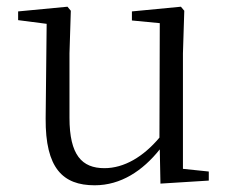

<svg xmlns="http://www.w3.org/2000/svg" viewBox="-20 -538 688 572"><path d="M458 9 602 0V-27L525 -35V-379L529 -506L519 -518L373 -504V-477L456 -469L455 -128C407 -71 350 -37 291 -37C224 -37 187 -76 187 -187V-379L191 -506L181 -518L34 -504V-478L119 -467L116 -185C115 -37 167 14 262 14C340 14 405 -29 456 -93Z"/></svg>

Font: Noto Serif CJK TC Light
Style: Regular
Weight: 300
Designer: Ryoko NISHIZUKA 西塚涼子 (kana & ideographs); Frank Grießhammer (Latin, Greek & Cyrillic); Wenlong ZHANG 张文龙 (bopomofo); San
Foundry: Adobe
Version: Version 2.001;hotconv 1.1.0;makeotfexe 2.6.0